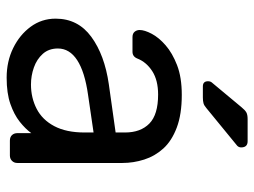

<svg xmlns="http://www.w3.org/2000/svg" viewBox="-116 -658 783 592"><g transform="rotate(90 276.0 -361.5)"><path d="M219 10Q169 10 128 -10Q87 -30 62 -64Q37 -98 37 -141Q37 -210 93 -251Q149 -292 239 -305L388 -326V-355Q388 -403 360.5 -430Q333 -457 271 -457Q227 -457 199 -439Q171 -421 160 -393Q154 -378 139 -378H94Q83 -378 77.5 -384.5Q72 -391 72 -400Q72 -415 83.5 -437Q95 -459 119 -480Q143 -501 180.5 -515.5Q218 -530 272 -530Q332 -530 373 -514.5Q414 -499 437.5 -473Q461 -447 471.5 -414Q482 -381 482 -347V-23Q482 -13 475.5 -6.5Q469 0 459 0H413Q402 0 396 -6.5Q390 -13 390 -23V-66Q377 -48 355 -30.5Q333 -13 300 -1.5Q267 10 219 10ZM240 -65Q281 -65 315 -82.5Q349 -100 368.5 -137Q388 -174 388 -230V-258L272 -241Q201 -231 165 -207.5Q129 -184 129 -148Q129 -120 145.5 -101.5Q162 -83 187.5 -74Q213 -65 240 -65ZM246 -595Q230 -595 230 -611Q230 -619 235 -624L310 -714Q319 -725 326 -729Q333 -733 347 -733H415Q434 -733 434 -713Q434 -706 429 -701L313 -606Q305 -599 298 -597Q291 -595 280 -595Z"/></g></svg>

Font: RubikRegular
Style: Regular
Weight: 400
Designer: Hubert and Fischer
Foundry: Hubert and Fischer
Version: Version 2.300;gftools[0.9.30]